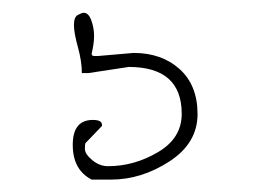

<svg xmlns="http://www.w3.org/2000/svg" viewBox="-20 -41 419 308"><path d="M137.7 48.8 194.3 43.9Q239.3 43.9 268.1 69.8Q296.9 95.7 296.9 142.1Q296.9 188.5 252 217.8Q207 247.1 158.2 247.1H127Q96.7 231.4 96.7 191.4Q96.7 151.4 128.9 151.4Q143.6 151.4 143.6 159.2V160.2Q143.6 161.1 142.6 162.1L117.2 188.5Q116.2 189.5 116.2 197.8Q116.2 206.1 127.9 215.8Q139.6 225.6 153.3 225.6Q195.3 225.6 233.4 203.1Q271.5 180.7 271.5 141.6Q271.5 66.4 186.5 66.4L122.1 76.2H111.3Q111.3 57.6 105 34.7Q98.6 11.7 98.6 -1Q98.6 -13.7 105 -17.1Q111.3 -20.5 114.3 -20.5Q122.1 -20.5 126.5 -8.3Q130.9 3.9 130.9 16.6Q130.9 29.3 127 44.9Q127 48.8 130.9 48.8Z"/></svg>

Font: Dawning of a New Day
Style: Regular
Weight: 400
Designer: Kimberly Geswein
Foundry: Kimberly Geswein
Version: Version 1.002 2010